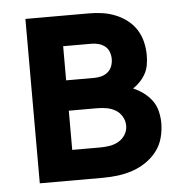

<svg xmlns="http://www.w3.org/2000/svg" viewBox="-43 -562 587 605"><g transform="rotate(-5 250.0 -260.0)"><path d="M59 0V-520H259Q281 -520 302 -517Q323 -514 343 -506Q363 -498 380 -485Q397 -472 408.5 -454Q420 -436 425 -415Q430 -394 430 -373Q430 -358 427.5 -343Q425 -328 418 -315Q411 -302 400.5 -291Q390 -280 378 -272Q395 -265 410.5 -253.5Q426 -242 437 -227Q448 -212 452.5 -193Q457 -174 457 -156Q457 -132 450.5 -108.5Q444 -85 429.5 -66.5Q415 -48 395 -34.5Q375 -21 352.5 -13.5Q330 -6 306.5 -3Q283 0 259 0ZM170 -316H259Q271 -316 282 -319Q293 -322 302 -329.5Q311 -337 315 -348Q319 -359 319 -371Q319 -382 315 -393Q311 -404 302 -411Q293 -418 282 -421Q271 -424 259 -424H170ZM170 -96H259Q274 -96 289 -98.5Q304 -101 317 -108.5Q330 -116 338 -129Q346 -142 346 -157Q346 -173 338 -186.5Q330 -200 317 -207.5Q304 -215 289 -217.5Q274 -220 259 -220H170Z"/></g></svg>

Font: Iosevka Algr
Style: Bold
Weight: 700
Monospace: yes
Designer: Belleve Invis
Foundry: Belleve Invis
Version: Version 26.0.2; ttfautohint (v1.8.3)